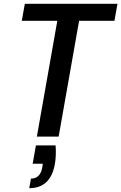

<svg xmlns="http://www.w3.org/2000/svg" viewBox="-20 -715 635 1005"><path d="M271 46Q273 74 272 98.5Q271 123 267 145Q244 270 133 270L142 220Q190 220 201 163L204 142H151L168 46ZM110 -695H595L579 -606H394L287 0H173L280 -606H94Z"/></svg>

Font: SVN-Poppins Medium
Style: Italic
Weight: 500
Italic angle: -10°
Designer: Ninad Kale (Devanagari), Jonny Pinhorn (Latin)
Foundry: Indian Type Foundry
Version: Version 3.002 2017; ttfautohint (v1.8.3)